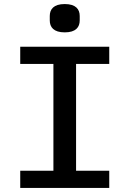

<svg xmlns="http://www.w3.org/2000/svg" viewBox="-20 -929 640 949"><path d="M520 0V-85H356V-613H520V-698H80V-613H244V-85H80V0ZM300 -769C355 -769 374 -795 374 -828V-850C374 -883 355 -909 300 -909C245 -909 226 -883 226 -850V-828C226 -795 245 -769 300 -769Z"/></svg>

Font: IBM Mono Medium
Style: Regular
Weight: 500
Monospace: yes
Designer: Mike Abbink, Paul van der Laan, Pieter van Rosmalen
Foundry: Bold Monday
Version: Version 2.3